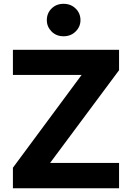

<svg xmlns="http://www.w3.org/2000/svg" viewBox="-20 -1006 707 1026"><path d="M616.2 0H49V-109.8L416 -605.4H49V-740H616.2V-630.8L247.6 -135.2H616.2ZM319.8 -812.2Q280.8 -812.2 255.5 -837.7Q230.2 -863.2 230.2 -898.4Q230.2 -935.2 255.5 -960.4Q280.8 -985.6 319.8 -985.6Q358.4 -985.6 384.2 -960.4Q410 -935.2 410 -898.4Q410 -863.2 384.2 -837.7Q358.4 -812.2 319.8 -812.2Z"/></svg>

Font: Be Vietnam Pro Variable Thin
Style: Regular
Weight: 100
Designer: Lam Bao, Tony Le, Vietanh Nguyen
Foundry: Yellow Type Foundry
Version: Version 1.002